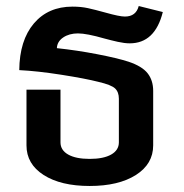

<svg xmlns="http://www.w3.org/2000/svg" viewBox="-20 -608 610 638"><path d="M68 -125V-310H181V-135Q181 -109 206.5 -94.5Q232 -80 278 -80Q324 -80 349.5 -94.5Q375 -109 375 -135V-280Q375 -302 362.5 -314Q350 -326 307 -336Q264 -347 184.5 -359.5Q105 -372 44 -375Q45 -474 92.5 -530Q140 -586 221 -586Q249 -586 272 -581Q295 -576 331 -566Q377 -553 395 -553Q432 -553 441 -588L521 -568Q495 -464 411 -464Q394 -464 371.5 -469Q349 -474 327 -480Q268 -497 239 -497Q210 -497 190 -483.5Q170 -470 169 -448Q235 -441 302.5 -428Q370 -415 407 -403Q452 -388 470.5 -364.5Q489 -341 489 -306V-125Q489 -63 431.5 -26.5Q374 10 278 10Q182 10 125 -26.5Q68 -63 68 -125Z"/></svg>

Font: Sarabun SemiBold
Style: Regular
Weight: 600
Designer: Suppakit Chalermlarp | Katatrad Co.,Ltd.
Foundry: Cadson Demak Co.,Ltd.
Version: Version 1.000; ttfautohint (v1.6)